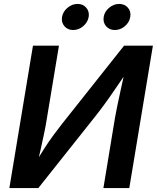

<svg xmlns="http://www.w3.org/2000/svg" viewBox="-20 -961 801 981"><path d="M640.6 0H508.3L567.9 -361.3Q571.8 -384.3 579.6 -421.4Q587.4 -458.5 597.7 -506.1Q607.9 -553.7 620.1 -607.9H638.2Q596.7 -547.4 567.4 -504.4Q538.1 -461.4 513.7 -428Q489.3 -394.5 462.4 -360.8L175.8 0H27.8L148.4 -727.5H281.2L217.8 -345.7Q213.4 -317.4 205.3 -278.6Q197.3 -239.7 187.7 -197.3Q178.2 -154.8 167.5 -113.8H153.3Q179.7 -161.1 205.1 -200.4Q230.5 -239.7 253.7 -271.2Q276.9 -302.7 295.9 -326.7L613.8 -727.5H761.2ZM566.4 -807.6Q538.6 -807.6 522 -827.1Q505.4 -846.7 509.8 -874.5Q514.2 -901.9 537.6 -921.4Q561 -940.9 588.9 -940.9Q617.2 -940.9 633.8 -921.4Q650.4 -901.9 645.5 -874.5Q641.1 -846.7 617.9 -827.1Q594.7 -807.6 566.4 -807.6ZM354 -807.6Q325.7 -807.6 309.1 -827.1Q292.5 -846.7 296.9 -874.5Q301.8 -901.9 325 -921.4Q348.1 -940.9 376.5 -940.9Q404.3 -940.9 420.9 -921.4Q437.5 -901.9 433.1 -874.5Q428.2 -846.7 405 -827.1Q381.8 -807.6 354 -807.6Z"/></svg>

Font: Inter SemiBold
Style: Italic
Weight: 600
Italic angle: -9.3988°
Designer: Rasmus Andersson
Foundry: rsms
Version: Version 4.001;git-66647c0bb